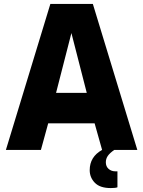

<svg xmlns="http://www.w3.org/2000/svg" viewBox="-20 -762 729 976"><path d="M236 -742H452L678 0H499L461 -135H225L188 0H10ZM421 -290 343 -594 265 -290ZM436 103Q436 35 499 0H561Q538 16 528 30.5Q518 45 518 63Q518 84 532 96.5Q546 109 567 109H577V190Q568 194 543 194Q488 194 462 167Q436 140 436 103Z"/></svg>

Font: Exo ExtraBold
Style: Regular
Weight: 800
Designer: Natanael Gama
Foundry: Natanael Gama
Version: Version 1.500